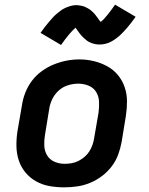

<svg xmlns="http://www.w3.org/2000/svg" viewBox="-20 -796 640 824"><path d="M255 8Q223 8 192 2.5Q161 -3 134.5 -18Q108 -33 89 -56Q70 -79 60.5 -108Q51 -137 50.5 -169Q50 -201 55 -233L74 -343Q78 -371 88.5 -398Q99 -425 116.5 -448.5Q134 -472 158.5 -490Q183 -508 210 -519Q237 -530 264.5 -535.5Q292 -541 321 -541Q353 -541 383.5 -533.5Q414 -526 440.5 -511.5Q467 -497 486 -474Q505 -451 515 -422Q525 -393 525 -361Q525 -329 520 -297L502 -187Q497 -159 487 -132Q477 -105 459 -81.5Q441 -58 417 -40Q393 -22 366 -11Q339 0 311 4Q283 8 255 8ZM257 -93Q272 -93 287 -95.5Q302 -98 316 -105Q330 -112 342.5 -122.5Q355 -133 363.5 -146.5Q372 -160 377 -174.5Q382 -189 384 -203L403 -313Q406 -337 405 -360Q404 -383 392.5 -401.5Q381 -420 360 -428.5Q339 -437 316 -437Q294 -437 271.5 -430Q249 -423 231.5 -407Q214 -391 204 -370Q194 -349 191 -327L173 -217Q169 -194 170 -171Q171 -148 182 -129.5Q193 -111 213.5 -102Q234 -93 257 -93ZM242 -603 154 -655Q163 -668 171.5 -679Q180 -690 188.5 -700Q197 -710 204.5 -718.5Q212 -727 220 -734Q228 -741 238.5 -749Q249 -757 260 -762Q271 -767 283.5 -770.5Q296 -774 307 -774Q313 -774 319 -773Q325 -772 330.5 -771Q336 -770 341.5 -768Q347 -766 352 -763Q357 -760 361 -758Q365 -756 370 -751.5Q375 -747 379.5 -743Q384 -739 387.5 -734.5Q391 -730 394 -726Q397 -722 399.5 -718.5Q402 -715 405.5 -710Q409 -705 412 -702Q420 -708 426 -714.5Q432 -721 439.5 -730Q447 -739 455.5 -750.5Q464 -762 474 -776L562 -724Q553 -711 544 -699.5Q535 -688 527 -678.5Q519 -669 511 -660.5Q503 -652 495.5 -645Q488 -638 477 -630Q466 -622 455.5 -616.5Q445 -611 432.5 -608Q420 -605 408 -605Q402 -605 396.5 -605.5Q391 -606 385 -607.5Q379 -609 373.5 -611Q368 -613 363 -615.5Q358 -618 354.5 -620.5Q351 -623 346 -627.5Q341 -632 336.5 -636Q332 -640 328.5 -644.5Q325 -649 322 -652.5Q319 -656 316.5 -660Q314 -664 310 -669Q306 -674 304 -677Q296 -670 290 -663.5Q284 -657 276.5 -648.5Q269 -640 260.5 -628.5Q252 -617 242 -603Z"/></svg>

Font: Iosevka Curly Extended
Style: Bold Italic
Weight: 700
Width: 7
Italic angle: -9°
Monospace: yes
Designer: Belleve Invis
Foundry: Belleve Invis
Version: Version 11.1.0; ttfautohint (v1.8.3)